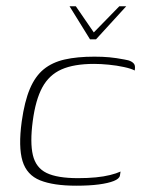

<svg xmlns="http://www.w3.org/2000/svg" viewBox="-20 -585 457 610"><path d="M201 -565H221L278 -482L359 -565H381L285 -460H266ZM222 5Q150 5 107.5 -12Q65 -29 51.5 -73.5Q38 -118 49 -199Q58 -263 75 -303Q92 -343 119 -365Q146 -387 185.5 -396Q225 -405 280 -405Q306 -405 327.5 -403Q349 -401 375 -396Q389 -394 397 -389.5Q405 -385 407.5 -379Q410 -373 408 -361Q397 -367 374 -372Q351 -377 325.5 -379.5Q300 -382 279 -382Q215 -382 175.5 -364.5Q136 -347 114.5 -307.5Q93 -268 84 -200Q75 -132 84.5 -92Q94 -52 128 -35.5Q162 -19 228 -19Q259 -19 284.5 -21.5Q310 -24 330 -29Q350 -34 363 -40L361 -27Q359 -17 341.5 -10Q324 -3 294 1Q264 5 222 5Z"/></svg>

Font: Genos Thin ExtraLight
Style: Italic
Weight: 250
Italic angle: -8°
Version: Version 1.010